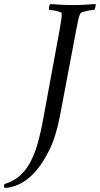

<svg xmlns="http://www.w3.org/2000/svg" viewBox="-129 -690 492 946"><path d="M230 -665Q203 -665 175.5 -666.5Q148 -668 119 -670Q117 -668 115 -664Q113 -660 112.5 -655.5Q112 -651 112 -647Q112 -643 113 -641Q117 -641 127 -640Q137 -639 147.5 -636.5Q158 -634 166.5 -631Q175 -628 175 -624Q175 -623 175 -620.5Q175 -618 175 -617Q175 -605 172 -587.5Q169 -570 166 -550L85 -110Q72 -37 56 18.5Q40 74 18 113.5Q-4 153 -34.5 178.5Q-65 204 -107 217Q-107 217 -108 219Q-109 221 -109 223Q-109 227 -108.5 230.5Q-108 234 -106 236Q-76 236 -36.5 218.5Q3 201 41.5 159.5Q80 118 113.5 50.5Q147 -17 166 -117L248 -550Q252 -573 256.5 -592.5Q261 -612 267 -624Q269 -628 278.5 -631Q288 -634 299 -636.5Q310 -639 320.5 -640Q331 -641 335 -641Q337 -643 338.5 -647Q340 -651 341 -655.5Q342 -660 342.5 -664Q343 -668 341 -670Q312 -668 284.5 -666.5Q257 -665 230 -665Z"/></svg>

Font: Vermiglione
Style: Italic
Weight: 400
Italic angle: -11°
Version: Version 1.105